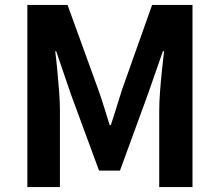

<svg xmlns="http://www.w3.org/2000/svg" viewBox="-20 -761 893 781"><path d="M91.3 0V-740.8H254.8L380.9 -393.3Q392.8 -359.5 403.9 -323.5Q415 -287.5 426.1 -251.9H430.9Q442.8 -287.5 453.7 -323.5Q464.5 -359.5 475.4 -393.3L598.7 -740.8H763V0H627.7V-309.3Q627.7 -344.6 630.9 -387.6Q634.1 -430.6 638.7 -474.3Q643.2 -517.9 647.3 -552.4H642.5L581.8 -378.3L468 -67H382.9L268.1 -378.3L208.7 -552.4H204.7Q209.1 -517.9 213.2 -474.3Q217.3 -430.6 220.6 -387.6Q223.8 -344.6 223.8 -309.3V0Z"/></svg>

Font: Noto Sans KR Thin
Style: Regular
Weight: 100
Designer: Ryoko NISHIZUKA 西塚涼子 (kana, bopomofo & ideographs); Paul D. Hunt (Latin, Greek & Cyrillic); Sandoll Communications 산돌커뮤니
Foundry: Adobe
Version: Version 2.004-H2;hotconv 1.0.118;makeotfexe 2.5.65603